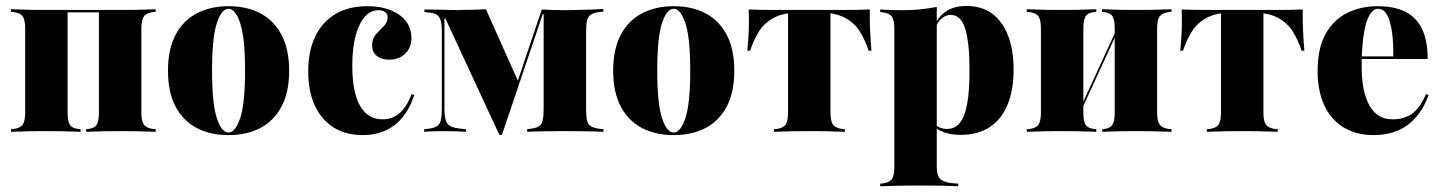

<svg xmlns="http://www.w3.org/2000/svg" viewBox="-20 -451 4934 657"><path d="M391.1 -2.4Q367.7 -2.4 341.5 -2Q315.3 -1.6 275 0V-8.9L282.3 -9.7Q303.2 -12.1 310.9 -24.2Q318.5 -36.3 318.5 -66.1V-416.9H391.1Q417.7 -416.9 444.4 -417.3Q471 -417.7 512.9 -419.4V-410.5L503.2 -409.7Q480.6 -406.5 472.2 -394.4Q463.7 -382.3 463.7 -353.2V-66.1Q463.7 -37.1 472.2 -25Q480.6 -12.9 503.2 -9.7L512.9 -8.9V0Q471 -1.6 444.4 -2Q417.7 -2.4 391.1 -2.4ZM138.7 -2.4Q113.7 -2.4 86.7 -2Q59.7 -1.6 17.7 0V-8.9L27.4 -9.7Q50 -12.9 58.1 -25Q66.1 -37.1 66.1 -66.1V-353.2Q66.1 -382.3 58.1 -394.4Q50 -406.5 27.4 -409.7L17.7 -410.5V-419.4Q59.7 -417.7 86.7 -417.3Q113.7 -416.9 138.7 -416.9H211.3V-66.1Q211.3 -36.3 219 -24.2Q226.6 -12.1 247.6 -9.7L255.6 -8.9V0Q214.5 -1.6 188.7 -2Q162.9 -2.4 138.7 -2.4ZM175.8 -408.9V-416.9H354.8V-408.9Z M762.1 11.3Q699.2 11.3 652.8 -13.3Q606.5 -37.9 580.6 -86.7Q554.8 -135.5 554.8 -208.9Q554.8 -282.3 580.6 -331.5Q606.5 -380.6 653.2 -405.2Q700 -429.8 762.1 -429.8Q825 -429.8 871.4 -405.2Q917.7 -380.6 943.5 -331.5Q969.4 -282.3 969.4 -208.9Q969.4 -135.5 943.5 -86.7Q917.7 -37.9 871.4 -13.3Q825 11.3 762.1 11.3ZM762.1 2.4Q785.5 2.4 802 -47.2Q818.5 -96.8 818.5 -208.9Q818.5 -321.8 802 -371.4Q785.5 -421 762.1 -421Q737.9 -421 721.8 -371.4Q705.6 -321.8 705.6 -208.9Q705.6 -96.8 721.8 -47.2Q737.9 2.4 762.1 2.4Z M1221 11.3Q1162.9 11.3 1121.4 -14.9Q1079.8 -41.1 1057.3 -89.9Q1034.7 -138.7 1034.7 -206.5Q1034.7 -276.6 1058.9 -326.6Q1083.1 -376.6 1128.2 -403.2Q1173.4 -429.8 1237.1 -429.8Q1283.1 -429.8 1316.9 -416.1Q1350.8 -402.4 1369.4 -378.2Q1387.9 -354 1387.9 -321Q1387.9 -288.7 1366.9 -267.7Q1346 -246.8 1312.1 -246.8Q1284.7 -246.8 1269 -260.1Q1253.2 -273.4 1253.2 -295.2Q1253.2 -318.5 1266.1 -333.1Q1279 -347.6 1292.7 -360.9Q1306.5 -374.2 1306.5 -391.9Q1306.5 -403.2 1298 -409.7Q1289.5 -416.1 1275 -416.1Q1233.9 -416.1 1209.7 -364.5Q1185.5 -312.9 1185.5 -225.8Q1185.5 -136.3 1211.7 -89.5Q1237.9 -42.7 1289.5 -42.7Q1323.4 -42.7 1347.6 -64.1Q1371.8 -85.5 1388.7 -129L1397.6 -125.8Q1375 -57.3 1330.2 -23Q1285.5 11.3 1221 11.3Z M1500.8 -78.2Q1500.8 -41.9 1510.9 -28.2Q1521 -14.5 1551.6 -11.3L1574.2 -8.9V0Q1563.7 -0.8 1543.1 -1.6Q1522.6 -2.4 1496.8 -2.4Q1483.1 -2.4 1470.6 -2Q1458.1 -1.6 1448 -1.2Q1437.9 -0.8 1431.5 0V-8.9L1446 -10.5Q1465.3 -12.9 1475 -19Q1484.7 -25 1488.3 -39.1Q1491.9 -53.2 1491.9 -78.2V-340.3Q1491.9 -366.1 1488.3 -379.8Q1484.7 -393.5 1475.4 -400Q1466.1 -406.5 1446.8 -408.1L1432.3 -409.7V-418.5Q1445.2 -418.5 1464.9 -418.1Q1484.7 -417.7 1509.3 -417.3Q1533.9 -416.9 1561.3 -416.1L1550 -416.9Q1575.8 -416.9 1599.2 -417.7Q1622.6 -418.5 1642.7 -419.4L1755.6 -166.9L1739.5 -137.9L1833.9 -418.5Q1848.4 -417.7 1869.8 -416.9Q1891.1 -416.1 1913.7 -416.1H1915.3Q1943.5 -416.9 1967.7 -417.3Q1991.9 -417.7 2011.7 -418.5Q2031.5 -419.4 2044.4 -420.2V-411.3L2029.8 -409.7Q2011.3 -407.3 2001.6 -400.8Q1991.9 -394.4 1988.7 -380.6Q1985.5 -366.9 1985.5 -341.1V-78.2Q1985.5 -53.2 1988.7 -39.1Q1991.9 -25 2002 -19Q2012.1 -12.9 2030.6 -10.5L2045.2 -8.9V0Q2032.3 -0.8 2012.5 -1.2Q1992.7 -1.6 1968.5 -2Q1944.4 -2.4 1916.1 -2.4H1912.9H1909.7Q1882.3 -2.4 1858.5 -2Q1834.7 -1.6 1815.7 -1.2Q1796.8 -0.8 1783.9 0V-8.9L1796.8 -10.5Q1824.2 -13.7 1832.3 -27Q1840.3 -40.3 1840.3 -78.2V-402.4H1837.1L1697.6 10.5H1688.7L1504 -387.9H1500.8Z M2285.5 11.3Q2222.6 11.3 2176.2 -13.3Q2129.8 -37.9 2104 -86.7Q2078.2 -135.5 2078.2 -208.9Q2078.2 -282.3 2104 -331.5Q2129.8 -380.6 2176.6 -405.2Q2223.4 -429.8 2285.5 -429.8Q2348.4 -429.8 2394.8 -405.2Q2441.1 -380.6 2466.9 -331.5Q2492.7 -282.3 2492.7 -208.9Q2492.7 -135.5 2466.9 -86.7Q2441.1 -37.9 2394.8 -13.3Q2348.4 11.3 2285.5 11.3ZM2285.5 2.4Q2308.9 2.4 2325.4 -47.2Q2341.9 -96.8 2341.9 -208.9Q2341.9 -321.8 2325.4 -371.4Q2308.9 -421 2285.5 -421Q2261.3 -421 2245.2 -371.4Q2229 -321.8 2229 -208.9Q2229 -96.8 2245.2 -47.2Q2261.3 2.4 2285.5 2.4Z M2749.2 -2.4Q2724.2 -2.4 2697.2 -2Q2670.2 -1.6 2628.2 0V-8.9L2637.9 -9.7Q2660.5 -12.9 2668.5 -25Q2676.6 -37.1 2676.6 -66.1V-209.7H2821.8V-66.1Q2821.8 -37.1 2830.2 -25Q2838.7 -12.9 2861.3 -9.7L2871 -8.9V0Q2829 -1.6 2802.4 -2Q2775.8 -2.4 2749.2 -2.4ZM2716.9 -408.1Q2662.1 -408.1 2629 -390.7Q2596 -373.4 2577.4 -344Q2558.9 -314.5 2546.8 -277.4H2537.1Q2541.1 -313.7 2542.3 -349.6Q2543.5 -385.5 2541.9 -418.5Q2564.5 -417.7 2587.9 -417.3Q2611.3 -416.9 2633.9 -416.9H2716.9H2782.3H2865.3Q2887.9 -416.9 2911.3 -417.3Q2934.7 -417.7 2956.5 -418.5Q2955.6 -385.5 2957.3 -349.6Q2958.9 -313.7 2962.1 -277.4H2952.4Q2940.3 -314.5 2921.8 -344Q2903.2 -373.4 2870.2 -390.7Q2837.1 -408.1 2782.3 -408.1ZM2676.6 -209.7V-411.3H2821.8V-209.7Z M3112.9 183.9Q3087.9 183.9 3060.9 184.3Q3033.9 184.7 2991.9 186.3V177.4L3001.6 176.6Q3024.2 173.4 3032.3 161.3Q3040.3 149.2 3040.3 120.2V-209.7H3185.5V120.2Q3185.5 139.5 3190.3 150.8Q3195.2 162.1 3206.5 167.7Q3217.7 173.4 3238.7 175.8L3258.9 177.4V186.3Q3225 184.7 3200 184.3Q3175 183.9 3154.4 183.9Q3133.9 183.9 3112.9 183.9ZM3287.1 -430.6Q3338.7 -430.6 3374.2 -404.8Q3409.7 -379 3429 -330.2Q3448.4 -281.5 3448.4 -212.9Q3448.4 -141.9 3427.4 -91.9Q3406.5 -41.9 3366.1 -15.7Q3325.8 10.5 3267.7 10.5Q3233.9 10.5 3209.3 1.2Q3184.7 -8.1 3171.8 -22.6L3172.6 -29.8Q3181.5 -21 3194 -15.3Q3206.5 -9.7 3221 -9.7Q3261.3 -9.7 3279.4 -57.7Q3297.6 -105.6 3297.6 -209.7Q3297.6 -304 3283.1 -352Q3268.5 -400 3233.1 -400Q3216.9 -400 3202.4 -388.3Q3187.9 -376.6 3176.6 -346.8L3174.2 -353.2Q3188.7 -393.5 3216.9 -412.1Q3245.2 -430.6 3287.1 -430.6ZM3040.3 -209.7V-352.4Q3040.3 -381.5 3032.3 -393.5Q3024.2 -405.6 3000 -408.9L2991.9 -409.7V-418.5Q3016.1 -416.9 3034.7 -416.5Q3053.2 -416.1 3071.8 -416.1Q3101.6 -416.1 3129 -419Q3156.5 -421.8 3185.5 -427.4V-418.5V-209.7Z M3866.9 -2.4Q3843.5 -2.4 3817.7 -2Q3791.9 -1.6 3751.6 0V-8.9L3758.9 -9.7Q3779 -12.1 3786.7 -24.2Q3794.4 -36.3 3794.4 -66.1V-209.7H3939.5V-66.1Q3939.5 -37.1 3948 -25Q3956.5 -12.9 3979 -9.7L3988.7 -8.9V0Q3946.8 -1.6 3920.2 -2Q3893.5 -2.4 3866.9 -2.4ZM3614.5 -2.4Q3589.5 -2.4 3562.5 -2Q3535.5 -1.6 3493.5 0V-8.9L3503.2 -9.7Q3525.8 -12.9 3533.9 -25Q3541.9 -37.1 3541.9 -66.1V-353.2Q3541.9 -382.3 3533.9 -394.4Q3525.8 -406.5 3503.2 -409.7L3493.5 -410.5V-419.4Q3535.5 -417.7 3562.5 -417.3Q3589.5 -416.9 3614.5 -416.9Q3638.7 -416.9 3664.5 -417.3Q3690.3 -417.7 3731.5 -419.4V-410.5L3723.4 -409.7Q3702.4 -407.3 3694.8 -395.2Q3687.1 -383.1 3687.1 -353.2V-66.1Q3687.1 -36.3 3694.8 -24.2Q3702.4 -12.1 3723.4 -9.7L3731.5 -8.9V0Q3690.3 -1.6 3664.5 -2Q3638.7 -2.4 3614.5 -2.4ZM3794.4 -209.7V-353.2Q3794.4 -383.1 3786.7 -395.2Q3779 -407.3 3758.1 -409.7L3750.8 -410.5V-419.4Q3791.1 -417.7 3817.3 -417.3Q3843.5 -416.9 3866.9 -416.9Q3893.5 -416.9 3920.2 -417.3Q3946.8 -417.7 3988.7 -419.4V-410.5L3979 -409.7Q3956.5 -406.5 3948 -394.4Q3939.5 -382.3 3939.5 -353.2V-209.7ZM3658.9 -27.4 3657.3 -38.7 3819.4 -391.1 3821 -379.8Z M4230.6 -2.4Q4205.6 -2.4 4178.6 -2Q4151.6 -1.6 4109.7 0V-8.9L4119.4 -9.7Q4141.9 -12.9 4150 -25Q4158.1 -37.1 4158.1 -66.1V-209.7H4303.2V-66.1Q4303.2 -37.1 4311.7 -25Q4320.2 -12.9 4342.7 -9.7L4352.4 -8.9V0Q4310.5 -1.6 4283.9 -2Q4257.3 -2.4 4230.6 -2.4ZM4198.4 -408.1Q4143.5 -408.1 4110.5 -390.7Q4077.4 -373.4 4058.9 -344Q4040.3 -314.5 4028.2 -277.4H4018.5Q4022.6 -313.7 4023.8 -349.6Q4025 -385.5 4023.4 -418.5Q4046 -417.7 4069.4 -417.3Q4092.7 -416.9 4115.3 -416.9H4198.4H4263.7H4346.8Q4369.4 -416.9 4392.7 -417.3Q4416.1 -417.7 4437.9 -418.5Q4437.1 -385.5 4438.7 -349.6Q4440.3 -313.7 4443.5 -277.4H4433.9Q4421.8 -314.5 4403.2 -344Q4384.7 -373.4 4351.6 -390.7Q4318.5 -408.1 4263.7 -408.1ZM4158.1 -209.7V-411.3H4303.2V-209.7Z M4679.8 11.3Q4621 11.3 4577.8 -14.9Q4534.7 -41.1 4511.7 -90.3Q4488.7 -139.5 4488.7 -208.1Q4488.7 -285.5 4515.7 -334.3Q4542.7 -383.1 4589.5 -406.5Q4636.3 -429.8 4694.4 -429.8Q4749.2 -429.8 4787.1 -411.7Q4825 -393.5 4845.2 -353.6Q4865.3 -313.7 4865.3 -249.2H4596L4594.4 -258.1H4747.6Q4748.4 -303.2 4743.5 -339.9Q4738.7 -376.6 4727 -398.8Q4715.3 -421 4695.2 -421Q4674.2 -421 4659.3 -384.7Q4644.4 -348.4 4639.5 -257.3L4640.3 -255.6Q4639.5 -247.6 4639.5 -238.7Q4639.5 -229.8 4639.5 -220.2Q4639.5 -138.7 4665.7 -90.7Q4691.9 -42.7 4744.4 -42.7Q4787.1 -42.7 4813.7 -63.3Q4840.3 -83.9 4859.7 -129L4868.5 -125.8Q4843.5 -57.3 4796.4 -23Q4749.2 11.3 4679.8 11.3Z"/></svg>

Font: Playfair 144pt SemiCondensed Black
Style: Regular
Weight: 900
Width: 4
Designer: Claus Eggers Sørensen
Foundry: Claus Eggers Sørensen
Version: Version 2.203